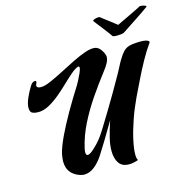

<svg xmlns="http://www.w3.org/2000/svg" viewBox="-115 -893 1015 1029"><g transform="rotate(-15 392.5 -379.0)"><path d="M521 -781Q527 -781 529 -779Q532 -776 544 -767Q556 -758 570.5 -747Q585 -736 597 -726.5Q609 -717 613 -714Q619 -717 638.5 -726.5Q658 -736 681.5 -747Q705 -758 724 -767.5Q743 -777 748 -780Q751 -782 761.5 -780.5Q772 -779 780 -775.5Q788 -772 783 -768Q770 -758 748.5 -743.5Q727 -729 703.5 -713.5Q680 -698 660.5 -685Q641 -672 630 -665Q627 -663 615 -661.5Q603 -660 591 -660Q583 -660 576.5 -661Q570 -662 568 -664Q565 -669 553.5 -684.5Q542 -700 528 -718Q514 -736 503 -750Q492 -764 490 -767Q486 -772 497.5 -776.5Q509 -781 521 -781ZM476 23Q438 23 420.5 -3Q403 -29 403 -71Q403 -103 412 -140Q423 -186 439 -232Q408 -179 379 -131.5Q350 -84 337 -64Q316 -31 288.5 -8.5Q261 14 230 14Q223 14 217 12.5Q211 11 204 9Q173 -2 155.5 -24.5Q138 -47 138 -84Q138 -93 139.5 -103.5Q141 -114 143 -125Q152 -162 177 -215Q202 -268 238 -331Q274 -394 316 -460Q319 -465 328 -482Q337 -499 345.5 -518Q354 -537 354 -547Q354 -556 345 -553Q328 -547 305 -527Q282 -507 255 -481Q228 -455 198.5 -430.5Q169 -406 138.5 -389.5Q108 -373 79 -373Q72 -373 64.5 -374Q57 -375 49 -378Q33 -383 33 -408Q33 -431 46.5 -462Q60 -493 79 -523Q90 -539 104 -539Q110 -539 110 -533Q110 -529 107 -523Q104 -517 104 -513Q104 -499 128 -499Q148 -499 180.5 -513Q213 -527 252.5 -547.5Q292 -568 332 -588Q372 -608 406 -619.5Q440 -631 462 -627Q479 -623 491 -607Q503 -591 507 -576Q509 -570 509 -565Q509 -549 498.5 -530Q488 -511 472 -491Q431 -438 389.5 -377.5Q348 -317 315.5 -252.5Q283 -188 268 -122Q265 -109 265 -100Q265 -83 275 -83Q285 -83 300.5 -95.5Q316 -108 333 -126Q350 -144 362 -161Q373 -176 393.5 -209.5Q414 -243 439 -284Q464 -325 488 -366.5Q512 -408 530 -440Q547 -469 558 -491Q569 -513 575 -523Q594 -555 608 -570Q622 -585 641 -590.5Q660 -596 692 -597Q727 -598 741.5 -592Q756 -586 750 -578Q724 -542 698.5 -496Q673 -450 650 -402.5Q627 -355 607 -314Q581 -259 561.5 -202.5Q542 -146 531.5 -98Q521 -50 521 -20Q521 5 528 13Q499 23 476 23Z"/></g></svg>

Font: Praise
Style: Regular
Weight: 400
Designer: Robert E. Leuschke
Foundry: Robert E. Leuschke
Version: Version 1.100; ttfautohint (v1.8.3)